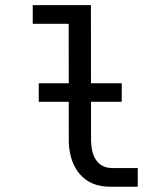

<svg xmlns="http://www.w3.org/2000/svg" viewBox="-20 -710 590 733"><path d="M242.2 -619.1H105V-690.4H327.1L327.6 -169.9Q329.6 -123 347.7 -98.1Q368.2 -68.4 409.7 -68.4H505.9V2.9H401.4Q325.2 2.9 284.2 -45.9Q247.1 -88.9 242.7 -163.1ZM127.9 -392.1H444.8V-321.3H127.9Z"/></svg>

Font: Code New Roman
Style: Regular
Weight: 400
Monospace: yes
Designer: Sam Radian
Foundry: Code New Roman
Version: Version 2.00 November 29, 2014